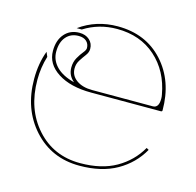

<svg xmlns="http://www.w3.org/2000/svg" viewBox="-83 -608 711 697"><g transform="rotate(15 272.5 -259.5)"><path d="M175.8 -285.2Q152.3 -304.7 152.3 -334.5Q152.3 -355.5 161.6 -371.8Q170.9 -388.2 179.9 -398.9Q189 -409.7 189 -417Q189 -432.6 178.5 -442.4Q168 -452.1 148.9 -452.1Q119.6 -452.1 102.1 -431.9Q84.5 -411.6 84.5 -376Q84.5 -344.2 107.9 -320.3Q131.3 -296.4 175.8 -285.2ZM277.3 -522.5Q383.3 -522.5 448 -451.4Q512.7 -380.4 512.7 -270Q512.7 -265.1 507.3 -265.1H245.6Q167.5 -265.1 119.9 -295.7Q72.3 -326.2 72.3 -376Q72.3 -416 93.3 -439.9Q114.3 -463.9 148.9 -463.9Q171.9 -463.9 186.5 -450.9Q201.2 -438 201.2 -417Q201.2 -404.3 191.9 -392.1Q182.6 -379.9 173.6 -365.7Q164.6 -351.6 164.6 -334.5Q164.6 -307.6 187.3 -291.3Q210 -274.9 247.1 -274.9H474.6Q497.1 -274.9 497.1 -309.1Q497.1 -317.4 495.6 -324.2Q480.5 -409.7 422.6 -461.2Q364.7 -512.7 277.3 -512.7Q209 -512.7 153.3 -477.5H134.3Q196.8 -522.5 277.3 -522.5ZM50.8 -366.2 58.1 -349.1Q44.9 -306.6 44.9 -259.8Q44.9 -149.9 108.6 -78.6Q172.4 -7.3 272.5 -7.3Q353 -7.3 407.5 -38.6Q461.9 -69.8 492.2 -123L501 -118.2Q469.7 -62.5 412.6 -30Q355.5 2.4 272.5 2.4Q167.5 2.4 100.1 -72Q32.7 -146.5 32.7 -259.8Q32.7 -318.4 50.8 -366.2Z"/></g></svg>

Font: ZnikomitNo24
Style: Thin
Weight: 300
Designer: gluk
Foundry: gluk
Version: Version 0.55